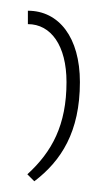

<svg xmlns="http://www.w3.org/2000/svg" viewBox="-20 -781 187 358"><path d="M32 -761V-736C75 -736 104 -696 104 -628C104 -548 77 -498 31 -456L44 -443C94 -481 129 -535 129 -628C129 -711 90 -761 32 -761Z"/></svg>

Font: Noto Sans Armenian SemiCondensed Thin
Style: Regular
Weight: 100
Width: 4
Designer: Monotype Design Team
Foundry: Monotype Imaging Inc.
Version: Version 2.008